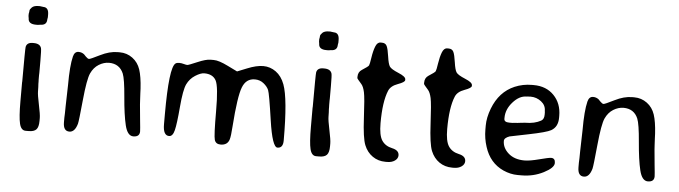

<svg xmlns="http://www.w3.org/2000/svg" viewBox="-45 -852 3647 1031"><g transform="rotate(5 1779.0 -337.0)"><path d="M120.6 -575.7Q79.1 -575.7 79.1 -606.4L77.1 -618.7V-630.9Q79.6 -640.6 79.6 -647.7Q79.6 -654.8 90.6 -665.8Q101.6 -676.8 126.5 -676.8H135.3L137.2 -676.3L148.9 -674.8Q150.9 -674.3 152.3 -674.3Q181.2 -674.3 181.2 -635.3V-621.1L179.2 -609.4Q179.2 -577.6 143.6 -577.6Q139.6 -576.7 138.7 -576.7L129.9 -575.7ZM131.8 -3.4H115.2Q90.8 -3.4 82.3 -38.1Q73.7 -72.8 73.7 -158.7V-260.3L74.2 -266.1Q74.2 -442.4 76.2 -452.1Q81.1 -476.6 112.3 -476.6H117.7Q151.4 -476.6 158.7 -453.1Q161.6 -444.3 161.6 -384.8V-319.3L161.1 -307.6V-283.7L161.6 -272V-260.7L162.6 -243.7Q163.1 -237.8 163.1 -219.7Q163.1 -201.7 174.1 -149.4Q185.1 -97.2 185.1 -78.6V-63Q185.1 -29.8 172.9 -16.6Q160.6 -3.4 131.8 -3.4Z M361.8 -450.2Q378.9 -450.2 392.1 -439.9L402.8 -428.7Q413.6 -417.5 420.7 -417.5Q427.7 -417.5 477.5 -442.4Q527.3 -467.3 570.8 -467.3H582.5Q621.1 -467.3 651.4 -444.8Q681.6 -422.4 694.1 -384.8Q706.5 -347.2 710.4 -282.7L711.4 -257.8Q712.4 -233.9 713.4 -221.2L714.8 -197.3Q716.8 -169.9 722.4 -116.9Q728 -64 728 -53.7Q728 -23.9 693.8 -23.9Q662.1 -23.9 648.7 -79.3Q635.3 -134.8 627.4 -231.4Q619.6 -327.1 607.9 -355.5Q586.4 -405.8 530.3 -406.2Q502 -406.2 475.1 -389.6Q448.2 -373 433.1 -340.3Q418 -307.6 407 -193.8Q396 -80.1 392.1 -65.9Q378.9 -19.5 349.6 -19.5Q316.4 -19.5 316.4 -66.9V-91.3L317.4 -116.2L317.9 -153.8L320.8 -267.1Q320.8 -372.1 333.5 -422.9Q340.3 -450.2 361.8 -450.2Z M885.3 -42.5Q852.5 -42.5 852.5 -103V-156.2Q852.5 -410.2 885.7 -433.6Q892.6 -438.5 905 -438.5Q917.5 -438.5 930.2 -434.8Q942.9 -431.2 949.2 -431.2Q955.6 -431.2 1001 -450.7Q1046.4 -470.2 1071.3 -470.2H1088.9Q1116.7 -470.2 1167 -445.1Q1217.3 -419.9 1218.5 -419.9Q1219.7 -419.9 1269.8 -440.4Q1319.8 -460.9 1356.9 -460.9Q1394 -460.9 1425 -438.5Q1456.1 -416 1472.2 -373Q1500.5 -297.4 1500.5 -72.3Q1500.5 -31.2 1470.2 -31.2Q1442.4 -31.2 1421.6 -174.1Q1400.9 -316.9 1393.1 -335.2Q1385.3 -353.5 1365.2 -369.6Q1345.2 -385.7 1317.9 -385.7Q1270.5 -385.7 1251.5 -336.4Q1231.9 -287.1 1220.2 -123.5Q1216.8 -70.8 1211.4 -53.2Q1201.7 -21 1164.6 -21Q1138.7 -21 1131.8 -43Q1125 -64.9 1125 -197.8Q1125 -330.6 1107.7 -362.5Q1090.3 -394.5 1044.4 -394.5Q1024.9 -394.5 996.1 -376.2Q967.3 -357.9 952.4 -326.9Q937.5 -295.9 929.7 -203.4Q921.9 -110.8 913.3 -76.7Q904.8 -42.5 885.3 -42.5Z M1686.5 -575.7Q1645 -575.7 1645 -606.4L1643.1 -618.7V-630.9Q1645.5 -640.6 1645.5 -647.7Q1645.5 -654.8 1656.5 -665.8Q1667.5 -676.8 1692.4 -676.8H1701.2L1703.1 -676.3L1714.8 -674.8Q1716.8 -674.3 1718.3 -674.3Q1747.1 -674.3 1747.1 -635.3V-621.1L1745.1 -609.4Q1745.1 -577.6 1709.5 -577.6Q1705.6 -576.7 1704.6 -576.7L1695.8 -575.7ZM1697.8 -3.4H1681.2Q1656.7 -3.4 1648.2 -38.1Q1639.6 -72.8 1639.6 -158.7V-260.3L1640.1 -266.1Q1640.1 -442.4 1642.1 -452.1Q1647 -476.6 1678.2 -476.6H1683.6Q1717.3 -476.6 1724.6 -453.1Q1727.5 -444.3 1727.5 -384.8V-319.3L1727.1 -307.6V-283.7L1727.5 -272V-260.7L1728.5 -243.7Q1729 -237.8 1729 -219.7Q1729 -201.7 1740 -149.4Q1751 -97.2 1751 -78.6V-63Q1751 -29.8 1738.8 -16.6Q1726.6 -3.4 1697.8 -3.4Z M1865.2 -440.9V-447.8Q1865.2 -473.6 1885.3 -486.3Q1918.5 -507.3 1921.9 -513.9Q1925.3 -520.5 1930.7 -556.4Q1936 -592.3 1945.6 -616.9Q1955.1 -641.6 1972.7 -641.6H1980Q1999.5 -641.6 2006.8 -626.2Q2014.2 -610.8 2019.8 -570.6Q2025.4 -530.3 2034.2 -517.1Q2043 -503.9 2082.5 -487.5Q2122.1 -471.2 2122.1 -456.1V-452.1Q2122.1 -440.9 2084.5 -427.5Q2046.9 -414.1 2035.6 -387.2Q2010.3 -326.7 2010.3 -210.4Q2010.3 -144.5 2028.6 -117.2Q2046.9 -89.8 2084.2 -81.8Q2121.6 -73.7 2121.6 -46.4Q2121.6 -29.3 2105.2 -17.6Q2088.9 -5.9 2063.5 -5.9H2054.7Q2015.1 -5.9 1984.9 -26.9Q1954.6 -47.9 1939.5 -85.2Q1924.3 -122.6 1918.9 -230.5Q1913.6 -338.4 1907 -368.2Q1900.4 -397.9 1889.6 -410.2Q1865.2 -437.5 1865.2 -440.9Z M2224.6 -440.9V-447.8Q2224.6 -473.6 2244.6 -486.3Q2277.8 -507.3 2281.2 -513.9Q2284.7 -520.5 2290 -556.4Q2295.4 -592.3 2304.9 -616.9Q2314.5 -641.6 2332 -641.6H2339.4Q2358.9 -641.6 2366.2 -626.2Q2373.5 -610.8 2379.2 -570.6Q2384.8 -530.3 2393.6 -517.1Q2402.3 -503.9 2441.9 -487.5Q2481.4 -471.2 2481.4 -456.1V-452.1Q2481.4 -440.9 2443.8 -427.5Q2406.2 -414.1 2395 -387.2Q2369.6 -326.7 2369.6 -210.4Q2369.6 -144.5 2387.9 -117.2Q2406.2 -89.8 2443.6 -81.8Q2481 -73.7 2481 -46.4Q2481 -29.3 2464.6 -17.6Q2448.2 -5.9 2422.9 -5.9H2414.1Q2374.5 -5.9 2344.2 -26.9Q2314 -47.9 2298.8 -85.2Q2283.7 -122.6 2278.3 -230.5Q2272.9 -338.4 2266.4 -368.2Q2259.8 -397.9 2249 -410.2Q2224.6 -437.5 2224.6 -440.9Z M2785.2 -280.3Q2834.5 -280.3 2868.7 -299.3Q2884.3 -308.1 2884.3 -332.5V-344.2Q2883.3 -351.1 2883.3 -353.5Q2883.3 -383.3 2858.2 -402.8Q2833 -422.4 2801.3 -422.4H2797.9L2794.9 -421.9H2788.1Q2782.2 -420.9 2778.8 -420.9Q2740.2 -420.9 2705.6 -381.8Q2670.9 -342.8 2670.9 -296.9V-291.5Q2670.9 -273.4 2698.7 -273.4H2716.3L2719.2 -273.9L2744.1 -275.9Q2750 -276.9 2758.1 -277.6Q2766.1 -278.3 2774.2 -279.3Q2782.2 -280.3 2785.2 -280.3ZM2789.1 2.9H2768.1Q2729 2.9 2689.9 -14.6Q2615.7 -48.3 2588.9 -132.8Q2574.2 -177.7 2574.2 -225.1V-246.6Q2574.2 -290 2593.3 -339.8Q2628.9 -432.6 2710 -467.3Q2753.9 -485.8 2801.8 -485.8H2812Q2879.9 -485.8 2921.4 -442.9Q2962.9 -399.9 2962.9 -333V-322.8Q2962.9 -273.4 2926.8 -252.9Q2902.8 -239.3 2806.2 -220Q2709.5 -200.7 2706.5 -199.7Q2678.2 -189.5 2678.2 -173.3Q2678.2 -135.7 2710.7 -106.9Q2743.2 -78.1 2797.4 -78.1Q2826.2 -78.1 2876.2 -91.3Q2926.3 -104.5 2939.5 -104.5Q2961.4 -104.5 2961.4 -78.6Q2961.4 -52.7 2907 -24.9Q2852.5 2.9 2789.1 2.9Z M3135.3 -450.2Q3152.3 -450.2 3165.5 -439.9L3176.3 -428.7Q3187 -417.5 3194.1 -417.5Q3201.2 -417.5 3251 -442.4Q3300.8 -467.3 3344.2 -467.3H3356Q3394.5 -467.3 3424.8 -444.8Q3455.1 -422.4 3467.5 -384.8Q3480 -347.2 3483.9 -282.7L3484.9 -257.8Q3485.8 -233.9 3486.8 -221.2L3488.3 -197.3Q3490.2 -169.9 3495.8 -116.9Q3501.5 -64 3501.5 -53.7Q3501.5 -23.9 3467.3 -23.9Q3435.5 -23.9 3422.1 -79.3Q3408.7 -134.8 3400.9 -231.4Q3393.1 -327.1 3381.3 -355.5Q3359.9 -405.8 3303.7 -406.2Q3275.4 -406.2 3248.5 -389.6Q3221.7 -373 3206.5 -340.3Q3191.4 -307.6 3180.4 -193.8Q3169.4 -80.1 3165.5 -65.9Q3152.3 -19.5 3123 -19.5Q3089.8 -19.5 3089.8 -66.9V-91.3L3090.8 -116.2L3091.3 -153.8L3094.2 -267.1Q3094.2 -372.1 3106.9 -422.9Q3113.8 -450.2 3135.3 -450.2Z"/></g></svg>

Font: Averia Sans Libre Light
Style: Regular
Weight: 300
Version: Version 1.002